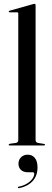

<svg xmlns="http://www.w3.org/2000/svg" viewBox="-20 -756 270 998"><path d="M165 -729.5V-28.5Q165 -22 168 -18.2Q171 -14.5 177.5 -13L208.5 -8Q211.5 -8 212.8 -6.8Q214 -5.5 214 -3.5Q214 -2 212.8 -1Q211.5 0 209 0H29.5Q27.5 0 26.2 -1Q25 -2 25 -3.5Q25 -5 26.8 -6.5Q28.5 -8 32 -9L62.5 -13Q69.5 -14.5 72.2 -18.2Q75 -22 75 -27.5V-685.5Q75 -688.5 73.8 -690.2Q72.5 -692 68.5 -692H30Q28 -692 26.8 -693.2Q25.5 -694.5 25.5 -696Q25.5 -698 26.8 -698.8Q28 -699.5 30.5 -700.5L148 -733.5Q153 -735 155 -735.5Q157 -736 159 -736Q162 -736 163.5 -734Q165 -732 165 -729.5ZM126.5 139.5Q100.5 139.5 88.2 126.5Q76 113.5 76 95.5Q76 74.5 89.5 61.2Q103 48 124 48Q147.5 48 161.2 65Q175 82 175 114Q175 158.5 149 186Q123 213.5 79.5 222Q77 222.5 75.2 222Q73.5 221.5 73 219.5Q72.5 218 73.2 216.5Q74 215 76.5 214.5Q102 209.5 120.2 198.2Q138.5 187 148.2 173.2Q158 159.5 158 148Q158 139.5 150.5 139.5Z"/></svg>

Font: Fraunces 96pt
Style: Regular
Weight: 400
Version: Version 1.000;[b76b70a41]